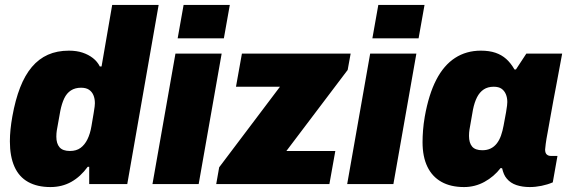

<svg xmlns="http://www.w3.org/2000/svg" viewBox="-20 -745 2302 777"><path d="M184 12Q131 12 94 -8.5Q57 -29 38.5 -70.5Q20 -112 20 -173Q20 -196 22.5 -221Q25 -246 30 -274Q42 -341 61.5 -391Q81 -441 109 -474Q137 -507 174 -523.5Q211 -540 259 -540Q290 -540 314 -532Q338 -524 356 -510Q374 -496 384 -476H391L434 -725H622L495 0H341V-70H335Q306 -30 268.5 -9Q231 12 184 12ZM263 -134Q289 -134 306 -146.5Q323 -159 334 -181.5Q345 -204 350 -234Q356 -269 359 -287Q362 -305 363 -313.5Q364 -322 364 -327Q364 -346 358 -360Q352 -374 340 -382Q328 -390 308 -390Q284 -390 267 -379Q250 -368 240 -347Q230 -326 224 -296Q217 -255 213 -234.5Q209 -214 208.5 -205.5Q208 -197 208 -192Q208 -164 221 -149Q234 -134 263 -134Z M699 -590 723 -725H910L886 -590ZM597 0 690 -528H877L784 0Z M855 0 867 -68 1113 -394H935L959 -528H1399L1387 -462L1139 -134H1337L1313 0Z M1487 -590 1511 -725H1698L1674 -590ZM1385 0 1478 -528H1665L1572 0Z M1858 12Q1804 12 1766.5 -9Q1729 -30 1709.5 -70.5Q1690 -111 1690 -170Q1690 -192 1692 -218Q1694 -244 1699 -273Q1715 -363 1745.5 -422Q1776 -481 1821.5 -510.5Q1867 -540 1926 -540Q1960 -540 1985 -531.5Q2010 -523 2028.5 -506.5Q2047 -490 2062 -464H2068L2110 -528H2255L2231 -399Q2226 -372 2219.5 -338.5Q2213 -305 2207.5 -272Q2202 -239 2196.5 -210.5Q2191 -182 2188.5 -163Q2186 -144 2186 -140Q2186 -126 2192.5 -120Q2199 -114 2209 -114H2236L2217 -7Q2196 2 2171.5 7Q2147 12 2124 12Q2094 12 2070 4Q2046 -4 2031 -22Q2024 -30 2019.5 -40.5Q2015 -51 2012 -64L2006 -65Q1979 -30 1940.5 -9Q1902 12 1858 12ZM1932 -137Q1951 -137 1965.5 -144Q1980 -151 1990.5 -164.5Q2001 -178 2007.5 -196.5Q2014 -215 2018 -237Q2025 -273 2028 -291Q2031 -309 2032 -318Q2033 -327 2033 -332Q2033 -350 2027 -364Q2021 -378 2009.5 -386Q1998 -394 1978 -394Q1954 -394 1937.5 -383Q1921 -372 1910.5 -351.5Q1900 -331 1894 -301Q1887 -259 1883 -238Q1879 -217 1878.5 -208.5Q1878 -200 1878 -195Q1878 -167 1890.5 -152Q1903 -137 1932 -137Z"/></svg>

Font: Archivo SemiCondensed Black
Style: Italic
Weight: 900
Width: 4
Italic angle: -10°
Designer: Hector Gatti
Foundry: Omnibus-Type
Version: Version 2.001